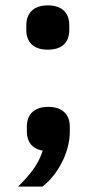

<svg xmlns="http://www.w3.org/2000/svg" viewBox="-20 -552 359 715"><path d="M160 -154C215 -154 240 -123 240 -80V-62C240 -26 230 14 212 50C194 86 169 119 138 143H47C92 99 123 60 139 9C98 2 80 -26 80 -62V-80C80 -123 104 -154 160 -154ZM158 -367C103 -367 78 -397 78 -440V-458C78 -501 103 -532 158 -532C214 -532 238 -501 238 -458V-440C238 -397 214 -367 158 -367Z"/></svg>

Font: Plexus Sans SemiBold
Style: Regular
Weight: 600
Version: Version 2.001;PS 002.001;hotconv 1.0.70;makeotf.lib2.5.58329